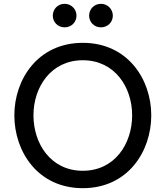

<svg xmlns="http://www.w3.org/2000/svg" viewBox="-20 -974 866 1004"><path d="M508 -831C543 -831 570 -858 570 -892C570 -926 543 -954 508 -954C472 -954 446 -926 446 -892C446 -859 472 -831 508 -831ZM318 -831C353 -831 380 -858 380 -892C380 -926 353 -954 318 -954C282 -954 256 -926 256 -892C256 -859 282 -831 318 -831ZM413 10C648 10 771 -181 771 -371C771 -559 648 -750 413 -750C178 -750 55 -559 55 -371C55 -181 178 10 413 10ZM413 -81C246 -81 155 -222 155 -371C155 -518 246 -659 413 -659C580 -659 671 -518 671 -371C671 -222 580 -81 413 -81Z"/></svg>

Font: Be Vietnam Pro
Style: Regular
Weight: 400
Designer: Lam Bao, Tony Le, Vietanh Nguyen
Foundry: Yellow Type Foundry
Version: Version 1.002